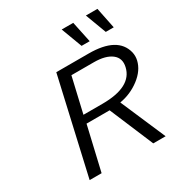

<svg xmlns="http://www.w3.org/2000/svg" viewBox="-206 -1060 1145 1210"><g transform="rotate(-30 367.0 -455.0)"><path d="M417 -910H501L533 -758H474ZM593 -910H677L708 -758H650ZM95 0 253 -694H488Q698 -694 731 -563Q738 -533 731 -503Q716 -439 652 -390Q588 -341 507 -327Q523 -288 580 -157.5Q637 -27 648 0H558L424 -318H256L182 0ZM267 -376H405Q618 -376 647 -503Q661 -563 617.5 -596.5Q574 -630 489 -630H326Z"/></g></svg>

Font: Coval
Style: Light Italic
Weight: 300
Foundry: Context Ltd
Version: Version 001.000